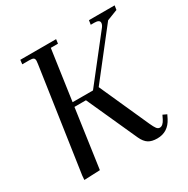

<svg xmlns="http://www.w3.org/2000/svg" viewBox="-161 -846 976 996"><g transform="rotate(-30 327.5 -347.5)"><path d="M65.9 3.9 67.9 -22 158.2 -637.2Q160.2 -650.9 160.2 -655.8Q160.2 -668.5 153.3 -672.6Q146.5 -676.8 127.9 -676.8H86.9L89.8 -702.1H304.2L300.8 -676.8H257.8L214.8 -376H336.9L541 -636.2Q549.8 -648.4 549.8 -659.2Q549.8 -676.8 518.1 -676.8H497.1L501 -702.1H654.8L650.9 -676.8L586.9 -651.9L371.1 -376L503.9 -80.1Q515.1 -55.2 522.9 -45.2Q530.8 -35.2 541 -35.2Q560.1 -35.2 575.2 -64.9L585.9 -86.9L608.9 -76.2L598.1 -54.2Q566.9 6.8 502 6.8Q469.7 6.8 450 -5.6Q430.2 -18.1 416 -48.8L279.8 -350.1H210.9L161.1 0Z"/></g></svg>

Font: Dihjauti S
Style: Bold Italic
Weight: 700
Italic angle: -9°
Designer: T. Christopher White
Version: Version 3.0.0